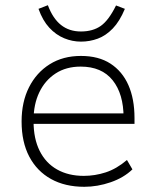

<svg xmlns="http://www.w3.org/2000/svg" viewBox="-20 -710 597 738"><path d="M304 8Q230 8 176 -22Q122 -52 92.5 -108Q63 -164 63 -243Q63 -318 91.5 -374.5Q120 -431 171 -463Q222 -495 291 -495Q359 -495 404.5 -465.5Q450 -436 473.5 -383Q497 -330 497 -256V-234H92V-274H475L455 -258Q455 -349 413 -401.5Q371 -454 290 -454Q234 -454 193.5 -427.5Q153 -401 131 -355Q109 -309 109 -249V-243Q109 -177 132.5 -130Q156 -83 199.5 -58.5Q243 -34 302 -34Q345 -34 386.5 -47.5Q428 -61 468 -95L489 -59Q456 -27 405.5 -9.5Q355 8 304 8ZM291 -550Q258 -550 226.5 -563Q195 -576 169.5 -603.5Q144 -631 128 -676L164 -690Q183 -639 214.5 -614Q246 -589 291 -589Q337 -589 367.5 -610.5Q398 -632 426 -689L460 -676Q440 -628 413.5 -600.5Q387 -573 356 -561.5Q325 -550 291 -550Z"/></svg>

Font: Nunito Sans 10pt ExtraLight
Style: Regular
Weight: 250
Designer: Vernon Adams
Foundry: Vernon Adams
Version: Version 3.101;gftools[0.9.27]